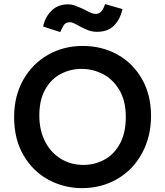

<svg xmlns="http://www.w3.org/2000/svg" viewBox="-20 -924 819 952"><path d="M50 0ZM50 -343.8Q50 -232.5 97.5 -152.5Q145 -72.5 221.9 -31.9Q298.8 8.8 386.2 8.8Q483.8 8.8 561.9 -36.9Q640 -82.5 684.4 -164.4Q728.8 -246.2 728.8 -350Q728.8 -453.8 683.8 -532.5Q638.8 -611.2 561.9 -653.8Q485 -696.2 390 -696.2Q295 -696.2 217.5 -651.9Q140 -607.5 95 -527.5Q50 -447.5 50 -343.8ZM603.8 -343.8Q603.8 -263.8 573.8 -210Q543.8 -156.2 495.6 -131.2Q447.5 -106.2 393.8 -106.2Q332.5 -106.2 282.5 -136.2Q232.5 -166.2 203.8 -221.9Q175 -277.5 175 -351.2Q175 -430 205 -481.9Q235 -533.8 282.5 -558.1Q330 -582.5 385 -582.5Q438.8 -582.5 488.8 -557.5Q538.8 -532.5 571.2 -478.8Q603.8 -425 603.8 -343.8ZM193.8 -792.5 278.8 -765Q290 -791.2 298.8 -802.5Q307.5 -813.8 327.5 -813.8Q341.2 -813.8 370 -796.2Q395 -782.5 416.2 -774.4Q437.5 -766.2 460 -766.2Q515 -766.2 545.6 -797.5Q576.2 -828.8 587.5 -878.8L501.2 -903.8Q500 -900 493.8 -885.6Q487.5 -871.2 477.5 -863.1Q467.5 -855 453.8 -855Q436.2 -855 401.2 -875Q372.5 -888.8 353.8 -895.6Q335 -902.5 317.5 -902.5Q267.5 -902.5 235.6 -871.2Q203.8 -840 193.8 -792.5Z"/></svg>

Font: Cambay
Style: Bold
Weight: 700
Designer: Pooja Saxena
Foundry: Pooja Saxena
Version: Version 1.096;PS 001.096;hotconv 1.0.70;makeotf.lib2.5.58329